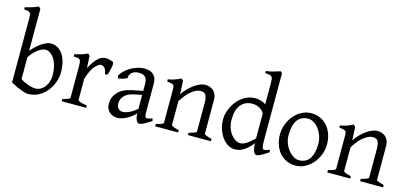

<svg xmlns="http://www.w3.org/2000/svg" viewBox="-65 -1220 3618 1696"><g transform="rotate(15 1744.0 -371.5)"><path d="M462.9 -240.2Q462.9 -198.2 446.3 -152.8Q429.7 -107.4 399.9 -70.3Q370.1 -33.2 326.7 -9.3Q283.2 14.6 228.5 14.6Q210 14.6 166 -1.5Q122.1 -17.6 68.4 -46.9V-632.8Q68.4 -655.3 65.9 -667.5Q63.5 -679.7 56.6 -686Q49.8 -692.4 37.6 -694.3Q25.4 -696.3 4.9 -698.2V-717.8Q37.1 -725.6 65.9 -733.9Q94.7 -742.2 124 -756.8Q126 -754.9 128.4 -752.4Q130.9 -750 133.8 -747.1Q137.7 -743.2 141.6 -740.2V-355.5Q190.4 -414.1 236.8 -441.4Q283.2 -468.8 310.5 -468.8Q343.8 -468.8 372.1 -453.6Q400.4 -438.5 420.9 -408.7Q441.4 -378.9 452.1 -336.4Q462.9 -293.9 462.9 -240.2ZM398.4 -199.2Q398.4 -248 388.2 -286.1Q377.9 -324.2 360.8 -350.1Q343.8 -376 322.3 -389.6Q300.8 -403.3 277.3 -403.3Q268.6 -403.3 253.9 -397.9Q239.3 -392.6 221.2 -380.9Q203.1 -369.1 182.6 -348.6Q162.1 -328.1 141.6 -297.9V-98.6Q160.2 -84 181.2 -74.7Q202.1 -65.4 220.2 -59.6Q238.3 -53.7 252.9 -51.3Q267.6 -48.8 277.3 -48.8Q307.6 -48.8 329.6 -62Q351.6 -75.2 366.7 -96.2Q381.8 -117.2 390.1 -144Q398.4 -170.9 398.4 -199.2Z M883.8 -451.2Q887.7 -448.2 887.7 -433.6Q887.7 -418.9 883.8 -400.4Q879.9 -381.8 874.5 -362.3Q869.1 -342.8 863.3 -330.1H841.8Q835.9 -370.1 820.8 -385.3Q805.7 -400.4 788.1 -400.4Q765.6 -400.4 732.9 -362.8Q700.2 -325.2 675.8 -242.2V-50.8Q675.8 -43 694.3 -35.6Q712.9 -28.3 758.8 -21.5V0H535.2V-21.5Q567.4 -29.3 585 -36.1Q602.5 -43 602.5 -50.8V-335Q602.5 -367.2 599.6 -379.4Q596.7 -391.6 591.8 -397.5Q585 -404.3 573.2 -406.2Q561.5 -408.2 535.2 -410.2V-429.7Q567.4 -437.5 597.7 -446.3Q627.9 -455.1 651.4 -468.8L668.9 -452.1L674.8 -340.8Q702.1 -394.5 736.8 -431.6Q771.5 -468.8 813.5 -468.8Q829.1 -468.8 847.7 -464.8Q866.2 -460.9 883.8 -451.2Z M1355.5 -40Q1313.5 -10.7 1287.1 2Q1260.7 14.6 1246.1 14.6Q1229.5 14.6 1218.3 -10.7Q1207 -36.1 1207 -80.1V-342.8Q1207 -376 1189.9 -398.4Q1172.9 -420.9 1125 -419.9Q1109.4 -419.9 1094.2 -415Q1079.1 -410.2 1068.4 -401.4Q1057.6 -392.6 1050.8 -380.9Q1043.9 -369.1 1045.9 -353.5Q1045.9 -348.6 1035.6 -343.3Q1025.4 -337.9 1011.2 -333.5Q997.1 -329.1 983.4 -326.7Q969.7 -324.2 962.9 -326.2L956.1 -344.7Q966.8 -369.1 990.2 -391.6Q1013.7 -414.1 1043 -431.6Q1072.3 -449.2 1105.5 -459Q1138.7 -468.8 1168.9 -468.8Q1222.7 -468.8 1251.5 -440.9Q1280.3 -413.1 1280.3 -362.3V-86.9Q1280.3 -48.8 1300.8 -48.8Q1307.6 -48.8 1317.9 -51.3Q1328.1 -53.7 1348.6 -61.5ZM1149.4 -226.6Q1082 -214.8 1052.2 -183.6Q1022.5 -152.3 1022.5 -112.3Q1022.5 -92.8 1028.3 -80.6Q1034.2 -68.4 1042.5 -61Q1050.8 -53.7 1060.1 -51.3Q1069.3 -48.8 1075.2 -48.8Q1136.7 -48.8 1211.9 -115.2L1216.8 -79.1Q1170.9 -29.3 1125 -7.3Q1079.1 14.6 1045.9 14.6Q1028.3 14.6 1009.8 8.8Q991.2 2.9 976.1 -9.8Q960.9 -22.5 951.7 -42Q942.4 -61.5 942.4 -90.8Q942.4 -148.4 983.9 -193.4Q1025.4 -238.3 1107.4 -254.9L1261.7 -286.1L1266.6 -250Z M1689.5 0V-21.5Q1758.8 -39.1 1758.8 -50.8V-308.6Q1758.8 -338.9 1754.9 -357.4Q1751 -376 1743.7 -386.7Q1736.3 -397.5 1724.1 -401.4Q1711.9 -405.3 1695.3 -405.3Q1665 -405.3 1621.6 -374.5Q1578.1 -343.8 1530.3 -267.6V-50.8Q1530.3 -43 1548.8 -35.6Q1567.4 -28.3 1599.6 -21.5V0H1389.6V-21.5Q1421.9 -29.3 1439.5 -36.1Q1457 -43 1457 -50.8V-346.7Q1457 -365.2 1455.6 -377Q1454.1 -388.7 1447.8 -395Q1441.4 -401.4 1427.7 -404.3Q1414.1 -407.2 1389.6 -410.2V-429.7Q1422.9 -434.6 1451.2 -444.8Q1479.5 -455.1 1505.9 -468.8L1523.4 -452.1L1529.3 -330.1Q1550.8 -363.3 1576.7 -388.7Q1602.5 -414.1 1628.4 -432.1Q1654.3 -450.2 1679.2 -459.5Q1704.1 -468.8 1723.6 -468.8Q1745.1 -468.8 1764.2 -462.4Q1783.2 -456.1 1798.3 -442.9Q1813.5 -429.7 1822.3 -409.2Q1831.1 -388.7 1831.1 -362.3V-50.8Q1831.1 -43.9 1846.2 -37.6Q1861.3 -31.2 1899.4 -21.5V0Z M2426.8 -41Q2381.8 -10.7 2357.4 2Q2333 14.6 2319.3 14.6Q2299.8 14.6 2289.1 -18.1Q2278.3 -50.8 2278.3 -132.8V-622.1Q2278.3 -649.4 2276.9 -665Q2275.4 -680.7 2268.6 -689.5Q2261.7 -698.2 2247.6 -701.2Q2233.4 -704.1 2207 -706.1V-724.6Q2247.1 -729.5 2278.8 -739.3Q2310.5 -749 2335.9 -756.8L2350.6 -742.2V-124Q2350.6 -88.9 2354 -73.7Q2357.4 -58.6 2362.3 -51.8Q2367.2 -46.9 2379.4 -48.8Q2391.6 -50.8 2420.9 -61.5ZM2314.5 -127Q2289.1 -94.7 2267.1 -68.4Q2245.1 -42 2221.7 -23.4Q2198.2 -4.9 2173.3 4.9Q2148.4 14.6 2117.2 14.6Q2089.8 14.6 2061 -1Q2032.2 -16.6 2008.3 -46.9Q1984.4 -77.1 1968.8 -120.1Q1953.1 -163.1 1953.1 -216.8Q1953.1 -258.8 1970.2 -303.2Q1987.3 -347.7 2017.1 -384.8Q2046.9 -421.9 2089.4 -445.3Q2131.8 -468.8 2182.6 -468.8Q2211.9 -468.8 2242.2 -458.5Q2272.5 -448.2 2310.5 -410.2Q2310.5 -395.5 2308.6 -386.2Q2306.6 -377 2303.2 -370.6Q2299.8 -364.3 2294.4 -359.9Q2289.1 -355.5 2281.2 -349.6Q2266.6 -380.9 2235.8 -397.9Q2205.1 -415 2168 -415Q2104.5 -415 2065.4 -369.6Q2026.4 -324.2 2026.4 -232.4Q2026.4 -190.4 2038.1 -156.7Q2049.8 -123 2068.4 -99.6Q2086.9 -76.2 2109.4 -63Q2131.8 -49.8 2152.3 -49.8Q2170.9 -49.8 2189.5 -58.6Q2208 -67.4 2226.1 -81.1Q2244.1 -94.7 2261.7 -111.3Q2279.3 -127.9 2295.9 -144.5Q2301.8 -141.6 2307.1 -136.2Q2312.5 -130.9 2314.5 -127Z M2897.5 -237.3Q2897.5 -188.5 2879.4 -142.6Q2861.3 -96.7 2831.1 -62Q2800.8 -27.3 2760.7 -6.3Q2720.7 14.6 2675.8 14.6Q2629.9 14.6 2592.3 -2.4Q2554.7 -19.5 2528.3 -50.8Q2502 -82 2487.3 -124.5Q2472.7 -167 2472.7 -216.8Q2472.7 -264.6 2490.2 -310.5Q2507.8 -356.4 2537.6 -391.6Q2567.4 -426.8 2607.9 -447.8Q2648.4 -468.8 2694.3 -468.8Q2740.2 -468.8 2777.8 -451.2Q2815.4 -433.6 2841.8 -402.8Q2868.2 -372.1 2882.8 -329.6Q2897.5 -287.1 2897.5 -237.3ZM2822.3 -221.7Q2822.3 -260.7 2809.6 -295.9Q2796.9 -331.1 2776.9 -357.4Q2756.8 -383.8 2731.4 -399.4Q2706.1 -415 2680.7 -415Q2643.6 -415 2618.2 -400.9Q2592.8 -386.7 2577.1 -361.8Q2561.5 -336.9 2554.7 -303.2Q2547.9 -269.5 2547.9 -231.4Q2547.9 -192.4 2561 -157.7Q2574.2 -123 2595.2 -96.7Q2616.2 -70.3 2641.6 -54.7Q2667 -39.1 2689.5 -39.1Q2758.8 -39.1 2790.5 -88.4Q2822.3 -137.7 2822.3 -221.7Z M3263.7 0V-21.5Q3333 -39.1 3333 -50.8V-308.6Q3333 -338.9 3329.1 -357.4Q3325.2 -376 3317.9 -386.7Q3310.5 -397.5 3298.3 -401.4Q3286.1 -405.3 3269.5 -405.3Q3239.3 -405.3 3195.8 -374.5Q3152.3 -343.8 3104.5 -267.6V-50.8Q3104.5 -43 3123 -35.6Q3141.6 -28.3 3173.8 -21.5V0H2963.9V-21.5Q2996.1 -29.3 3013.7 -36.1Q3031.2 -43 3031.2 -50.8V-346.7Q3031.2 -365.2 3029.8 -377Q3028.3 -388.7 3022 -395Q3015.6 -401.4 3002 -404.3Q2988.3 -407.2 2963.9 -410.2V-429.7Q2997.1 -434.6 3025.4 -444.8Q3053.7 -455.1 3080.1 -468.8L3097.7 -452.1L3103.5 -330.1Q3125 -363.3 3150.9 -388.7Q3176.8 -414.1 3202.6 -432.1Q3228.5 -450.2 3253.4 -459.5Q3278.3 -468.8 3297.9 -468.8Q3319.3 -468.8 3338.4 -462.4Q3357.4 -456.1 3372.6 -442.9Q3387.7 -429.7 3396.5 -409.2Q3405.3 -388.7 3405.3 -362.3V-50.8Q3405.3 -43.9 3420.4 -37.6Q3435.5 -31.2 3473.6 -21.5V0Z"/></g></svg>

Font: Podda
Style: Regular
Weight: 400
Designer: Md. Tanbin Islam Siyam
Foundry: Tanbin Islam Siyam
Version: Version 0.258